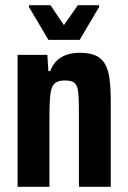

<svg xmlns="http://www.w3.org/2000/svg" viewBox="-20 -722 494 742"><path d="M48 0V-510H163L167 -447H174Q183 -471 198.5 -486.5Q214 -502 236.5 -510Q259 -518 289 -518Q327 -518 350.5 -507Q374 -496 386.5 -473.5Q399 -451 403.5 -415.5Q408 -380 408 -331V0H285V-283Q285 -326 283.5 -351.5Q282 -377 276.5 -389.5Q271 -402 260 -406.5Q249 -411 230 -411Q209 -411 196.5 -403.5Q184 -396 179 -378.5Q174 -361 172.5 -333Q171 -305 171 -263V0ZM167 -568 92 -695V-702H175L227 -625L281 -702H363V-695L288 -568Z"/></svg>

Font: Saira Condensed
Style: Bold
Weight: 700
Width: 3
Designer: Hector Gatti with collaboration of the Omnibus-Type team
Foundry: Omnibus-Type
Version: Version 1.101